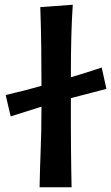

<svg xmlns="http://www.w3.org/2000/svg" viewBox="-20 -790 469 810"><path d="M287 -770Q285 -740 283.5 -708.5Q282 -677 281 -640Q280 -603 279.5 -560Q279 -517 279 -464Q310 -473 339.5 -482.5Q369 -492 409 -505L429 -415L279 -376Q279 -314 279 -263Q279 -212 279.5 -167Q280 -122 280.5 -81.5Q281 -41 282 0H147Q148 -46 149 -82Q150 -118 151.5 -155Q153 -192 154 -235.5Q155 -279 155 -340L25 -299L4 -389Q27 -395 46.5 -399.5Q66 -404 84 -408.5Q102 -413 119 -418Q136 -423 155 -428Q155 -509 154 -591.5Q153 -674 150 -760Z"/></svg>

Font: CantoraOne
Style: Regular
Weight: 400
Designer: Pablo Impallari, Rodrigo Fuenzalida
Foundry: Pablo Impallari
Version: Version 1.001; ttfautohint (v0.8) -G 200 -r 50